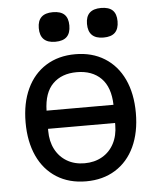

<svg xmlns="http://www.w3.org/2000/svg" viewBox="-54 -803 708 863"><g transform="rotate(-5 300.0 -372.0)"><path d="M51.5 -273.5Q51.5 -361 81.8 -425.5Q112 -490 168.2 -525Q224.5 -560 300 -560Q376 -560 432.2 -525Q488.5 -490 518.8 -425.5Q549 -361 549 -273.5Q549 -186 518.8 -121.2Q488.5 -56.5 432.2 -21.5Q376 13.5 300 13.5Q223.5 13.5 167.2 -22Q111 -57.5 81.2 -122.2Q51.5 -187 51.5 -273.5ZM452 -227V-236.5H149.5V-227.5Q149.5 -180 168.2 -144Q187 -108 221 -88Q255 -68 300 -68Q345 -68 379.5 -87.8Q414 -107.5 433 -143.8Q452 -180 452 -227ZM300 -479Q232 -479 192 -439.2Q152 -399.5 150 -318.5H452Q450 -398 409.8 -438.5Q369.5 -479 300 -479ZM147.5 -691Q147.5 -757 216.5 -757Q251.5 -757 268.5 -740.8Q285.5 -724.5 285.5 -691Q285.5 -657 268.5 -640.2Q251.5 -623.5 216.5 -623.5Q147.5 -623.5 147.5 -691ZM365 -691Q365 -757 434 -757Q469 -757 486 -740.8Q503 -724.5 503 -691Q503 -657 486 -640.2Q469 -623.5 434 -623.5Q365 -623.5 365 -691Z"/></g></svg>

Font: JuliaMono
Style: Regular
Weight: 400
Monospace: yes
Designer: cormullion
Foundry: corm
Version: Version 0.055; ttfautohint (v1.8.4)